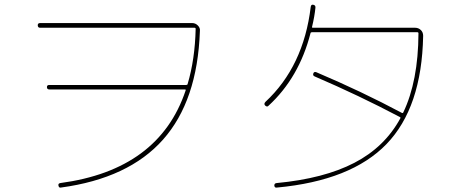

<svg xmlns="http://www.w3.org/2000/svg" viewBox="-20 -801 2040 839"><path d="M155.3 -679.7Q145.5 -679.7 145 -689.9Q144.5 -700.2 155.3 -700.2H820.3Q834 -700.2 844.7 -689.5Q855.5 -678.7 853.5 -665Q842.8 -360.4 692.4 -190.9Q542 -21.5 246.1 18.6Q237.3 20.5 235.4 9.8Q233.4 1 243.2 -1Q674.8 -58.6 791 -405.3Q793 -410.2 788.1 -410.2H195.3Q185.5 -410.2 185.1 -419.9Q184.6 -429.7 195.3 -429.7H793.9Q798.8 -429.7 799.8 -433.6Q832 -542 835 -674.8Q835 -679.7 830.1 -679.7Z M1153.3 -338.9Q1147.5 -332 1138.7 -339.8Q1131.8 -346.7 1139.6 -355.5Q1306.6 -510.7 1337.9 -771.5Q1339.8 -782.2 1348.6 -780.3Q1359.4 -778.3 1358.4 -767.6Q1354.5 -728.5 1343.8 -684.6Q1341.8 -679.7 1347.7 -679.7H1793.9Q1808.6 -679.7 1818.8 -669.9Q1829.1 -660.2 1829.1 -644.5Q1823.2 -331.1 1668.9 -171.4Q1514.6 -11.7 1190.4 18.6Q1179.7 20.5 1178.7 9.8Q1178.7 0 1188.5 -1Q1395.5 -20.5 1528.3 -89.4Q1661.1 -158.2 1729.5 -284.2Q1731.4 -288.1 1726.6 -290Q1548.8 -383.8 1355.5 -466.8Q1345.7 -470.7 1349.1 -480Q1352.5 -489.3 1362.3 -485.4Q1560.5 -401.4 1736.3 -307.6Q1740.2 -305.7 1742.2 -309.6Q1807.6 -446.3 1808.6 -655.3Q1808.6 -660.2 1803.7 -660.2H1342.8Q1337.9 -660.2 1336.9 -656.2Q1287.1 -461.9 1153.3 -338.9Z"/></svg>

Font: Rounded-X Mgen+ 1mn thin
Style: Regular
Weight: 100
Designer: [Source Han Sans]
Ryoko NISHIZUKA  (kana & ideographs); Paul D. Hunt (Latin, Greek & Cyrillic); Wenlong ZHANG  (bopomofo
Version: Version 1.059.20150602